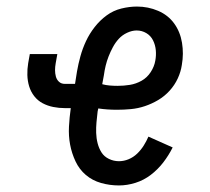

<svg xmlns="http://www.w3.org/2000/svg" viewBox="-20 -558 640 586"><path d="M343 8Q315 8 288.5 0.5Q262 -7 242 -24Q222 -41 210.5 -65.5Q199 -90 194 -116.5Q189 -143 190.5 -171.5Q192 -200 196 -228H178Q160 -228 142.5 -231.5Q125 -235 110 -243Q95 -251 84.5 -264.5Q74 -278 69 -294.5Q64 -311 63.5 -329Q63 -347 66 -365L71 -393H155L150 -365Q148 -354 148 -344Q148 -334 150.5 -324.5Q153 -315 160 -308.5Q167 -302 178 -302H209L215 -340Q219 -363 225.5 -386.5Q232 -410 242.5 -432.5Q253 -455 269 -475.5Q285 -496 305.5 -511Q326 -526 350.5 -532Q375 -538 398 -538Q432 -538 462.5 -525Q493 -512 511.5 -486.5Q530 -461 535.5 -427.5Q541 -394 535 -360Q532 -339 522.5 -318.5Q513 -298 497.5 -281Q482 -264 462.5 -252.5Q443 -241 422 -234Q401 -227 379.5 -225Q358 -223 337 -223Q322 -223 308 -224Q294 -225 280 -227L278 -218Q276 -201 274.5 -185Q273 -169 273.5 -152.5Q274 -136 278 -120.5Q282 -105 290 -92.5Q298 -80 312.5 -73Q327 -66 343 -66Q358 -66 372.5 -72Q387 -78 398.5 -89Q410 -100 418.5 -113.5Q427 -127 433 -141L507 -108Q495 -84 478.5 -62.5Q462 -41 440.5 -24.5Q419 -8 393.5 0Q368 8 343 8ZM339 -296Q358 -296 376.5 -299Q395 -302 412 -311.5Q429 -321 440 -338Q451 -355 454 -373Q457 -389 455.5 -405Q454 -421 447 -435Q440 -449 426.5 -457Q413 -465 397 -465Q383 -465 368 -458Q353 -451 342.5 -439.5Q332 -428 324.5 -414Q317 -400 311.5 -386Q306 -372 302.5 -357.5Q299 -343 297 -328L292 -301Q303 -298 315 -297Q327 -296 339 -296Z"/></svg>

Font: Iosevka Curly Extended
Style: Italic
Weight: 400
Width: 7
Italic angle: -9°
Monospace: yes
Designer: Belleve Invis
Foundry: Belleve Invis
Version: Version 11.1.0; ttfautohint (v1.8.3)